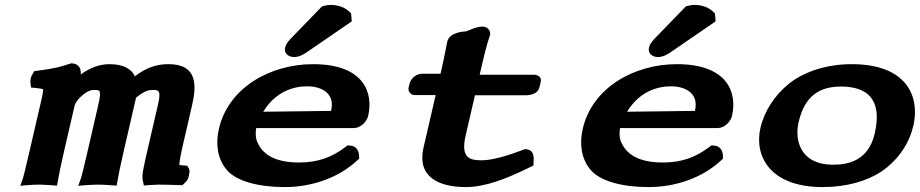

<svg xmlns="http://www.w3.org/2000/svg" viewBox="-20 -751 3742 781"><path d="M283.4 -320.9C286 -332.3 298.7 -348 305.7 -354.7C322 -370.3 334 -377.5 341.8 -380.8C351.6 -385.1 356.7 -385 366 -385C384.8 -385 394.1 -386.3 380.3 -326.5L337 -138.6C318.8 -60 311.6 -32 308 -22.2L298.2 4.7L332.7 1.9C343 1 371 0 380.6 0C391.7 0 410.2 1 423.6 1.9L454.5 4.1L459.6 -24.2C462.1 -38.7 467.1 -66.4 484.3 -140.8L533.5 -353.9C552.4 -369.2 567 -377.4 576.2 -380.8C585.9 -384.5 592.2 -385 601.9 -385C623.9 -385 636.2 -384.6 623.3 -328.6L583.9 -157.6C561.9 -62.4 555.4 -35 561.6 -13.5L565.4 3.6L586.3 1.9C597.7 1 617.6 0 623.8 0C664.2 0 666.3 1 709.8 2L721.8 2.3L731.6 -7C747.2 -20.6 747.9 -34 749.5 -43.9C750.6 -50.9 753 -59.4 746.1 -69.5L740.9 -77L730.4 -77.6C718.9 -78.3 711.8 -79.3 709.8 -80C708.7 -84.4 712.1 -109.4 724 -161.1L761.4 -323.3C779.7 -402.3 783.9 -490 666.2 -490C633.5 -490 592.9 -484.6 545.1 -452.4C539.3 -448.6 535.9 -446.2 528.5 -440.5C513.8 -473.6 477 -490 425.9 -490C388.4 -490 350.2 -478.2 308.8 -448.4C309 -456.8 308.2 -464.3 306.5 -470.4C304.6 -477.2 294 -493 273.1 -493H267.8L262.5 -491.3C230.8 -480.7 205.7 -472.7 135.6 -463.8L119.6 -461.8L111.6 -448.3C102.1 -432.5 103.1 -418.8 104.5 -408.8L106.4 -394.8L122.3 -393.4C144.7 -391.5 154.2 -388.6 155.1 -388C155.3 -387.4 156 -377.7 150.6 -354.5L101.4 -141.3C82.9 -61.2 75.7 -32.7 72.2 -22.7L62.6 4.7L93.7 1.9C103 1 128.5 0 138.1 0C149.2 0 167.7 1 181.1 1.9L212 4.1L217.1 -24.2C219.6 -38.7 224.6 -66.4 241.8 -140.8Z M1289.7 -724.9 1167.1 -598.4C1156.7 -587.6 1144 -575.1 1139.8 -557C1134.4 -533.5 1154 -519 1176.3 -519C1197.4 -519 1216.4 -529.9 1237.5 -545.1L1410.9 -664.1L1408.2 -696.3L1403.5 -701.1C1375.5 -729.5 1337.1 -731 1326.4 -731C1316.7 -731 1308.8 -730 1300.2 -727.7ZM1230.2 -400C1278.1 -400 1344.8 -378.1 1327 -301C1327 -300.9 1327 -300.7 1326.6 -299.9L1050.8 -296.5C1100.1 -377.6 1172.3 -400 1230.2 -400ZM1393.9 -159.7 1384.3 -152.4C1331.4 -112.5 1275.6 -90 1195.8 -90C1128 -90 1072.4 -105.9 1040.5 -148.6C1023.5 -174 1016.6 -190.9 1022.1 -230H1417.1C1451.9 -230 1473.2 -260.7 1477.5 -279.3C1499.5 -374.5 1460 -490 1253.3 -490C1079.9 -490 909.2 -394.9 870.5 -227.3C856.3 -166.1 864.3 -105.9 901.1 -61.6C939.2 -14.4 1030.4 10 1137.9 10C1255 10 1360 -31.6 1430 -95.7L1441 -105.7L1440.5 -118.6C1439.9 -132.1 1433.7 -157 1404.4 -158.9Z M1645.5 -409.5 1641.7 -392.9C1639.3 -382.3 1649.6 -364.3 1665.1 -364.3H1752.1L1702.7 -150.4C1675.7 -33.3 1761.9 10 1874.9 10C1953.6 10 2040.2 -23.9 2132.1 -69.1L2150 -78L2150.7 -95.8C2150.9 -103.6 2155.3 -140.4 2121.7 -143.9L2115.5 -144.5L2109.1 -142C2049.5 -119.1 1983 -99 1941.1 -99C1894.9 -99 1852 -104 1874.1 -199.6L1911.9 -363.4H2117.9C2125.4 -363.4 2167 -363.6 2174.7 -397.2L2179.8 -419.4C2184.4 -439.3 2164.1 -447 2153.2 -447H1931.2L1944.4 -504C1959.1 -567.9 1972.2 -605.4 1972.9 -607.3L1973 -607.8L1973.3 -609C1977.3 -626.2 1963 -642.8 1942.8 -642.8C1917.2 -642.8 1893.5 -629.3 1875 -623.2C1875 -623.2 1808.8 -623 1799.1 -581C1796.2 -568.2 1791.9 -538.9 1772.1 -451.1L1698.1 -451C1664.2 -451 1648.4 -421.9 1645.5 -409.5Z M2769.7 -724.9 2647.1 -598.4C2636.7 -587.6 2624 -575.1 2619.8 -557C2614.4 -533.5 2634 -519 2656.3 -519C2677.4 -519 2696.4 -529.9 2717.5 -545.1L2890.9 -664.1L2888.2 -696.3L2883.5 -701.1C2855.5 -729.5 2817.1 -731 2806.4 -731C2796.7 -731 2788.8 -730 2780.2 -727.7ZM2710.2 -400C2758.1 -400 2824.8 -378.1 2807 -301C2807 -300.9 2807 -300.7 2806.6 -299.9L2530.8 -296.5C2580.1 -377.6 2652.3 -400 2710.2 -400ZM2873.9 -159.7 2864.3 -152.4C2811.4 -112.5 2755.6 -90 2675.8 -90C2608 -90 2552.4 -105.9 2520.5 -148.6C2503.5 -174 2496.6 -190.9 2502.1 -230H2897.1C2931.9 -230 2953.2 -260.7 2957.5 -279.3C2979.5 -374.5 2940 -490 2733.3 -490C2559.9 -490 2389.2 -394.9 2350.5 -227.3C2336.3 -166.1 2344.3 -105.9 2381.1 -61.6C2419.2 -14.4 2510.4 10 2617.9 10C2735 10 2840 -31.6 2910 -95.7L2921 -105.7L2920.5 -118.6C2919.9 -132.1 2913.7 -157 2884.4 -158.9Z M3326.5 10C3423.7 10 3505.8 -14.6 3563.5 -52C3637.5 -101.7 3680 -173.1 3695.4 -240C3721.8 -354.5 3672.8 -490 3444.3 -490C3343.7 -490 3252.9 -460.4 3190.7 -411.8C3131.1 -363.7 3089.3 -300 3073.3 -230.9C3046.8 -116.2 3112.3 10 3326.5 10ZM3538.1 -208C3512.5 -97 3430.2 -81 3368.3 -81C3235.9 -81 3211.5 -180.1 3228.3 -253C3247.7 -336.8 3291.1 -399 3400.2 -399C3511.5 -399 3569.4 -343.8 3538.1 -208Z"/></svg>

Font: Linux Libertine Mono O 
Style: Mono Bold Oblique
Weight: 400
Italic angle: -13°
Designer: Philipp H. Poll
Foundry: Philipp H. Poll
Version: Version 5.1.7